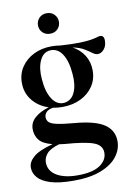

<svg xmlns="http://www.w3.org/2000/svg" viewBox="-101 -770 733 1065"><g transform="rotate(-10 265.5 -237.5)"><path d="M235.5 -181Q208 -181 183 -186Q155.5 -181.5 144.2 -168.8Q133 -156 133 -142Q133 -124 144.2 -112.8Q155.5 -101.5 188.5 -94.2Q221.5 -87 286 -81.5Q401.5 -71.5 452.2 -37Q503 -2.5 503 59Q503 104.5 473 144Q443 183.5 381.5 208Q320 232.5 225.5 232.5Q144.5 232.5 96 217.2Q47.5 202 25.8 176.5Q4 151 4 120Q4 88 35.5 60.8Q67 33.5 145 12.5Q91.5 -1 71.2 -27Q51 -53 51 -89.5Q51 -124.5 79.5 -150.8Q108 -177 159.5 -192.5Q104 -210.5 70.2 -252.5Q36.5 -294.5 36.5 -351.5Q36.5 -401.5 62.5 -440.2Q88.5 -479 133.2 -501Q178 -523 234.5 -523Q259 -523 282 -519Q349.5 -514.5 391.2 -515.8Q433 -517 456 -521Q479 -525 490.8 -528.8Q502.5 -532.5 510 -532.5Q519 -532.5 525 -525.8Q531 -519 531 -503.5Q531 -473 515 -454.5Q499 -436 480 -436Q466 -436 450.8 -447.5Q435.5 -459 411.8 -473.5Q388 -488 347.5 -496.5Q388.5 -474.5 412 -437Q435.5 -399.5 435.5 -351.5Q435.5 -302 409.8 -263.5Q384 -225 338.8 -203Q293.5 -181 235.5 -181ZM249.5 -202Q291 -207 309.5 -248.8Q328 -290.5 322 -353Q316.5 -425.5 290 -465.5Q263.5 -505.5 220.5 -502Q182 -498.5 163 -456.2Q144 -414 149.5 -352Q154.5 -281 181.2 -239.8Q208 -198.5 249.5 -202ZM91 106Q91 154 134.8 180.5Q178.5 207 253 207Q337.5 207 378.8 179Q420 151 420 109Q420 66.5 372.5 49Q325 31.5 213 23.5Q196 22 181 19.5Q130.5 34 110.8 56.5Q91 79 91 106ZM239 -593Q212.5 -593 196.2 -609.8Q180 -626.5 180 -650.5Q180 -674 196.2 -691.2Q212.5 -708.5 239 -708.5Q265.5 -708.5 281.8 -691.2Q298 -674 298 -650.5Q298 -626.5 281.8 -609.8Q265.5 -593 239 -593Z"/></g></svg>

Font: Newsreader 72pt Medium
Style: Regular
Weight: 500
Designer: Hugues Gentile
Foundry: Production Type
Version: Version 1.003; ttfautohint (v1.8.3)